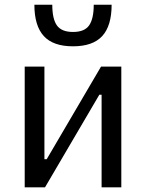

<svg xmlns="http://www.w3.org/2000/svg" viewBox="-20 -803 626 823"><path d="M85.9 0V-517.6H170.4V-120.6H180.2L413.1 -517.6H500V0H415.5V-397H405.8L172.9 0ZM293 -604.5Q207.5 -604.5 167.5 -648.7Q127.4 -692.9 127.4 -782.7H204.1Q204.1 -721.7 224.1 -693.8Q244.1 -666 293 -666Q342.3 -666 362.1 -694.3Q381.8 -722.7 381.8 -782.7H458.5Q458.5 -692.4 418.2 -648.4Q377.9 -604.5 293 -604.5Z"/></svg>

Font: CaskaydiaMono NF SemiLight
Style: Regular
Weight: 350
Designer: Aaron Bell
Foundry: Saja Typeworks
Version: Version 2111.001; ttfautohint (v1.8.4);Nerd Fonts 3.1.1